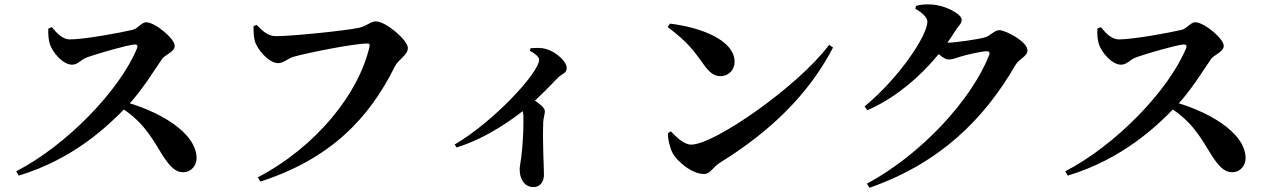

<svg xmlns="http://www.w3.org/2000/svg" viewBox="-20 -814 5930 895"><path d="M55.7 -15.5 67.3 4.7C321.5 -72.7 479.3 -222.4 570.1 -316.4C642 -391 698.5 -486.3 736.2 -540.2C747.7 -557 794.4 -572.3 794.4 -600.7C794.4 -633.3 703.6 -710.3 661.1 -710.3C640.3 -710.3 623 -680.7 598.2 -675C550.4 -663.4 375.1 -630.3 305.6 -630.3C271.9 -630.3 244.5 -659.1 221.7 -687.6L205.3 -680.8C203.9 -653.5 206.1 -628.4 212.5 -607.8C224.5 -571.4 271.8 -512.5 315.9 -512.5C344.5 -512.5 355.7 -536.6 388.9 -547.9C439.1 -565.1 567 -602.9 607.2 -606.7C618.2 -607.2 624.2 -603 618.5 -588.1C537.3 -392.5 291.4 -137.5 55.7 -15.5ZM834.2 -11.3C873.6 -11.3 896.4 -45.4 896.4 -75.8C896.4 -197.2 718.1 -300.5 536.1 -346.3L520.2 -326.4C639.7 -259.1 683.4 -179.2 735.4 -93.9C769.4 -41.4 794.7 -11.3 834.2 -11.3Z M1182 12.5 1193.6 32.4C1517.8 -71.9 1700.6 -260.8 1820.8 -504.8C1836.7 -537 1881.2 -556.7 1881.2 -590.5C1881.2 -626.4 1779.2 -714.1 1732.9 -714.1C1705.3 -714.1 1693 -693.2 1651.8 -684.1C1598.1 -672.2 1345.8 -645.4 1265.9 -645.4C1228.8 -645.4 1203.6 -669.9 1176.3 -698L1161.9 -692.2C1162 -665.7 1161.6 -647.3 1168 -622.7C1178 -585.2 1232.3 -519.6 1276.7 -519.6C1299.8 -519.6 1325.6 -542.8 1348.8 -549.5C1405.8 -565.9 1626.5 -611.2 1694.1 -611.2C1701 -611.2 1705 -607.7 1703 -599.2C1654.2 -379.6 1455 -130.3 1182 12.5Z M2099.5 -140.5 2107.9 -126.6C2256.9 -171.8 2389.5 -273 2434.2 -310.3C2495.8 -362.1 2547.5 -417.6 2580.9 -451.8C2601.9 -472.4 2621.7 -472.1 2621.7 -497.3C2621.7 -527.3 2571.9 -572.4 2526.4 -585.3C2500.9 -592.8 2474.8 -590.9 2452.9 -589L2449.9 -577.1C2468.5 -567.9 2493.1 -550.7 2493.1 -535.4C2493.1 -475.9 2281.4 -246.6 2099.5 -140.5ZM2466.8 58C2498.6 58 2515.6 32.8 2515.6 -0.4C2515.6 -37.6 2508.7 -143.4 2512.2 -243.2C2513.2 -266.4 2519.9 -280.7 2519.9 -294.8C2519.9 -316.6 2482.5 -338.4 2441.5 -367.4L2399 -332.1C2411.9 -311.6 2419.6 -295.3 2419.8 -269.7C2420.4 -235.7 2420 -164.6 2409.9 -82C2407.2 -57.5 2402.4 -39.1 2402.4 -24.6C2402.4 18.4 2422.7 58 2466.8 58Z M3262.1 -2.8C3291.3 -2.8 3303.8 -35.8 3336 -55.7C3567.5 -198.4 3749.7 -373.5 3863.2 -592.5L3844.8 -604.9C3701.3 -412.1 3309.8 -139.9 3202.5 -139.9C3165.9 -139.9 3130.5 -177.9 3107 -201.8L3093.2 -193C3093 -164.4 3102.8 -125.2 3114.7 -101.7C3135.4 -62.3 3204.8 -2.8 3262.1 -2.8ZM3339.2 -459.1C3377.8 -459.1 3404.3 -489.8 3404.3 -525.7C3404.3 -629.2 3240.1 -687.8 3102.5 -703.9L3092.9 -687.5C3188.8 -615.1 3213.6 -578.1 3261.1 -512.2C3286.4 -477.4 3306.6 -459.1 3339.2 -459.1Z M4021 42.3 4033.4 61.2C4360.1 -53.2 4565.8 -256.1 4713.4 -510.8C4730.8 -540.7 4769.5 -550.8 4769.5 -579.2C4769.5 -619.9 4667.8 -673.4 4638.5 -673.4C4616.2 -673.4 4598.9 -648.9 4573.5 -640.5C4546.5 -631.4 4430.7 -614.8 4396.4 -614.8C4382.2 -614.8 4370.9 -615.3 4348.7 -618.3L4330.3 -582.3C4357.4 -559.4 4384.3 -536.6 4400.7 -536.6C4420 -536.6 4436.2 -543.1 4457.2 -550.1C4486 -559.2 4557.9 -575.2 4579.2 -575.2C4590.8 -575.2 4596 -570.1 4590.6 -556.1C4507.3 -347.1 4274.9 -94.1 4021 42.3ZM4010.4 -318.2 4023 -299.9C4195.6 -375.1 4345 -526.5 4433.1 -670.5C4449.5 -697 4462.8 -701.4 4462.8 -722.5C4462.8 -748.5 4386.2 -790.3 4319.6 -793.2C4287.4 -794.8 4268.9 -791.5 4249.7 -786.6L4247.1 -772.9C4279.4 -755.5 4303 -732.3 4303 -713.1C4303 -648.6 4171.7 -451.1 4010.4 -318.2Z M4945.7 -15.5 4957.3 4.7C5211.5 -72.7 5369.3 -222.4 5460.1 -316.4C5532 -391 5588.5 -486.3 5626.2 -540.2C5637.7 -557 5684.4 -572.3 5684.4 -600.7C5684.4 -633.3 5593.6 -710.3 5551.1 -710.3C5530.3 -710.3 5513 -680.7 5488.2 -675C5440.4 -663.4 5265.1 -630.3 5195.6 -630.3C5161.9 -630.3 5134.5 -659.1 5111.7 -687.6L5095.3 -680.8C5093.9 -653.5 5096.1 -628.4 5102.5 -607.8C5114.5 -571.4 5161.8 -512.5 5205.9 -512.5C5234.5 -512.5 5245.7 -536.6 5278.9 -547.9C5329.1 -565.1 5457 -602.9 5497.2 -606.7C5508.2 -607.2 5514.2 -603 5508.5 -588.1C5427.3 -392.5 5181.4 -137.5 4945.7 -15.5ZM5724.2 -11.3C5763.6 -11.3 5786.4 -45.4 5786.4 -75.8C5786.4 -197.2 5608.1 -300.5 5426.1 -346.3L5410.2 -326.4C5529.7 -259.1 5573.4 -179.2 5625.4 -93.9C5659.4 -41.4 5684.7 -11.3 5724.2 -11.3Z"/></svg>

Font: Source Han Serif CN VF
Style: Regular
Weight: 250
Designer: Ryoko NISHIZUKA 西塚涼子 (kana & ideographs); Frank Grießhammer (Latin, Greek & Cyrillic); Wenlong ZHANG 张文龙 (bopomofo); San
Foundry: Adobe
Version: Version 2.002;hotconv 1.1.0;makeotfexe 2.6.0